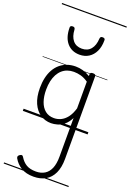

<svg xmlns="http://www.w3.org/2000/svg" viewBox="-264 -1079 1127 1666"><g transform="rotate(20 299.0 -245.5)"><path d="M281 505Q212 505 166.5 477.5Q121 450 95 404Q90 394 92 386Q94 378 106 370Q118 362 125.5 364Q133 366 138 375Q163 416 197 436Q231 456 286 456Q332 456 365.5 435.5Q399 415 417 373Q435 331 435 264V-92Q412 -47 382.5 -23.5Q353 0 322.5 8.5Q292 17 265 17Q210 17 166 -12Q122 -41 96.5 -98Q71 -155 71 -238Q71 -288 80.5 -331Q90 -374 109 -408.5Q128 -443 156 -467.5Q184 -492 220.5 -505.5Q257 -519 301 -519Q335 -519 368.5 -509.5Q402 -500 435 -480V-496Q435 -506 441 -510.5Q447 -515 461 -515Q475 -515 481 -510.5Q487 -506 487 -496V267Q487 346 462 399Q437 452 391 478.5Q345 505 281 505ZM274 -33Q306 -33 336.5 -47Q367 -61 392.5 -93Q418 -125 435 -181V-428Q400 -452 367 -461Q334 -470 302 -470Q270 -470 243 -460.5Q216 -451 194.5 -432Q173 -413 158 -385.5Q143 -358 135 -322Q127 -286 127 -242Q127 -180 143.5 -133Q160 -86 192.5 -59.5Q225 -33 274 -33ZM295 -626Q222 -626 178.5 -676Q135 -726 134 -816Q133 -826 138.5 -831.5Q144 -837 157 -837Q169 -837 174 -831.5Q179 -826 180 -816Q183 -753 212.5 -717.5Q242 -682 295 -682Q348 -682 377.5 -717.5Q407 -753 410 -816Q411 -826 415.5 -831.5Q420 -837 433 -837Q446 -837 451.5 -831.5Q457 -826 456 -816Q456 -757 435.5 -714.5Q415 -672 379 -649Q343 -626 295 -626ZM0 476H598V486H0ZM0 -20H598V0H0ZM0 -505H598V-500H0ZM0 -996H598V-986H0Z"/></g></svg>

Font: Playwrite PL Guides
Style: Regular
Weight: 400
Designer: Veronika Burian, José Scaglione
Foundry: TypeTogether
Version: Version 1.003